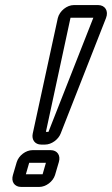

<svg xmlns="http://www.w3.org/2000/svg" viewBox="-20 -712 442 757"><path d="M161 -192 258 -642H348L171 -192ZM367 -692H271C244 -692 215 -669 208 -641L109 -185C104 -161 118 -142 142 -142H158C183 -142 210 -162 219 -185L398 -641C409 -669 394 -692 367 -692ZM82 -25 95 -70H161L148 -25ZM197 -22 212 -73C220 -99 206 -120 180 -120H108C82 -120 54 -99 46 -73L31 -22C23 4 37 25 63 25H135C161 25 189 4 197 -22Z"/></svg>

Font: DIN Rundschrift
Style: BreitKontKu
Weight: 400
Width: 7
Version: Version 1.027